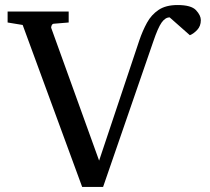

<svg xmlns="http://www.w3.org/2000/svg" viewBox="-20 -716 821 752"><path d="M383.8 16.1H301.8L68.8 -618.2L9.8 -627.9V-670.9H249V-627.9L189.9 -623Q185.1 -622.6 182.1 -616Q179.2 -609.4 181.2 -605L368.2 -86.9L525.9 -558.6Q538.6 -595.7 555.7 -627Q572.8 -658.2 601.1 -677.2Q629.4 -696.3 675.3 -696.3Q729 -696.3 747.8 -676Q766.6 -655.8 766.6 -637.2Q766.6 -613.8 752.2 -598.6Q737.8 -583.5 723.6 -578.1L644.5 -647.9Q627.4 -647.9 613 -627.7Q598.6 -607.4 580.1 -552.7Z"/></svg>

Font: Charis
Style: Regular
Weight: 400
Designer: Walt Agee, Miriam Martin, Annie Olsen, Victor Gaultney, Lorna Priest, Alan Ward, Bob Hallissy, Martin Hosken, Sharon Cor
Foundry: SIL Global
Version: Version 7.000